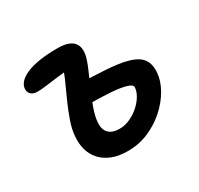

<svg xmlns="http://www.w3.org/2000/svg" viewBox="-117 -649 831 803"><g transform="rotate(-30 298.0 -248.0)"><path d="M288 12Q243 12 211 -1Q179 -14 159 -36.5Q139 -59 131 -88.5Q123 -118 126 -151Q128 -183 141 -220.5Q154 -258 171 -296.5Q188 -335 203.5 -368.5Q219 -402 225 -426L243 -408Q218 -407 186.5 -403Q155 -399 127.5 -395.5Q100 -392 85 -392Q63 -392 52 -403Q41 -414 44 -434Q51 -468 103 -488Q155 -508 247 -508Q277 -508 296 -501Q315 -494 324 -482Q333 -470 335 -455.5Q337 -441 334 -426Q329 -402 314 -367Q299 -332 282 -293.5Q265 -255 252 -218.5Q239 -182 237 -153Q235 -121 252 -103.5Q269 -86 304 -86Q330 -86 355 -97.5Q380 -109 400 -127Q420 -145 432 -165.5Q444 -186 445 -205Q446 -217 420.5 -225Q395 -233 346 -236.5Q297 -240 230 -240Q209 -240 197.5 -252.5Q186 -265 190 -285Q194 -308 213 -320.5Q232 -333 257 -333Q281 -333 310 -332Q339 -331 370 -329Q401 -327 429.5 -323.5Q458 -320 481 -313Q524 -301 542 -276Q560 -251 556 -209Q553 -173 531 -134Q509 -95 472.5 -62Q436 -29 389 -8.5Q342 12 288 12Z"/></g></svg>

Font: Shantell Sans Medium
Style: Italic
Weight: 500
Italic angle: -11°
Designer: Stephen Nixon, Anya Danilova, Shantell Martin
Foundry: Arrow Type
Version: Version 1.011;[c5ecc13dd]